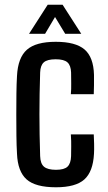

<svg xmlns="http://www.w3.org/2000/svg" viewBox="-20 -785 458 813"><path d="M52 -134Q50 -167 49.5 -210Q49 -253 49 -299Q49 -345 49.5 -388Q50 -431 52 -464Q56 -541 94 -574.5Q132 -608 216 -608Q300 -608 338 -575.5Q376 -543 378 -468Q378 -448 378 -424.5Q378 -401 377 -386H280Q282 -407 281.5 -433Q281 -459 281 -478Q280 -508 265.5 -521Q251 -534 216 -534Q180 -534 165.5 -521Q151 -508 150 -478Q147 -385 147 -301Q147 -217 150 -124Q151 -92 166.5 -79Q182 -66 217 -66Q252 -66 266 -79.5Q280 -93 281 -124Q281 -144 281.5 -165Q282 -186 280 -216H377Q378 -201 378.5 -176Q379 -151 378 -134Q374 -58 337 -25Q300 8 217 8Q130 8 92.5 -25.5Q55 -59 52 -134ZM103 -642 182 -765H245L324 -642H256L213 -713L171 -642Z"/></svg>

Font: Big Shoulders Text SemiBold
Style: Regular
Weight: 600
Designer: Patric King
Foundry: XO Type Co
Version: Version 1.000; ttfautohint (v1.8.2)